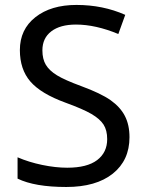

<svg xmlns="http://www.w3.org/2000/svg" viewBox="-20 -744 589 774"><path d="M502 -190.9Q502 -97.7 434.6 -43.9Q367.2 9.8 247.1 9.8Q120.1 9.8 50.8 -23.9V-109.9Q96.2 -90.3 150.1 -79.1Q204.1 -67.9 251 -67.9Q331.1 -67.9 371.6 -98.6Q412.1 -129.4 412.1 -183.1Q412.1 -218.8 397.5 -241.7Q382.8 -264.6 348.4 -284.7Q314 -304.7 244.1 -330.1Q145 -366.2 102.5 -415.3Q60.1 -464.4 60.1 -542Q60.1 -625.5 122.8 -674.8Q185.5 -724.1 288.1 -724.1Q395 -724.1 484.9 -684.1L457 -606.9Q365.2 -645 286.1 -645Q222.7 -645 186.8 -617.7Q150.9 -590.3 150.9 -541Q150.9 -505.9 164.8 -482.7Q178.7 -459.5 209.7 -440.4Q240.7 -421.4 307.1 -397Q386.7 -367.7 425.8 -340.1Q464.8 -312.5 483.4 -276.6Q502 -240.7 502 -190.9Z"/></svg>

Font: NotoSans
Style: Regular
Weight: 400
Designer: Monotype Design team
Foundry: Monotype Imaging Inc.
Version: Version 1.04; ttfautohint (v1.4.1)